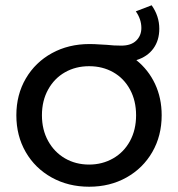

<svg xmlns="http://www.w3.org/2000/svg" viewBox="-20 -702 675 728"><path d="M593 -265Q593 -187 557.5 -125.5Q522 -64 459.5 -29Q397 6 318 6Q239 6 176 -29Q113 -64 77.5 -125.5Q42 -187 42 -265Q42 -343 78 -404.5Q114 -466 177 -500.5Q240 -535 319 -535Q339 -535 358 -533.5Q377 -532 385 -532Q410 -529 440 -529Q477 -529 496.5 -548Q516 -567 516 -596Q516 -629 495 -659L555 -682Q584 -641 584 -593Q584 -549 561.5 -518Q539 -487 497 -474Q543 -437 568 -383.5Q593 -330 593 -265ZM496 -265Q496 -320 473 -362.5Q450 -405 409.5 -428Q369 -451 318 -451Q267 -451 226.5 -428Q186 -405 162.5 -362.5Q139 -320 139 -265Q139 -210 162.5 -167.5Q186 -125 226.5 -101.5Q267 -78 318 -78Q368 -78 409 -101.5Q450 -125 473 -167.5Q496 -210 496 -265Z"/></svg>

Font: CMG Sans Medium
Style: Regular
Weight: 500
Designer: Julieta Ulanovsky
Foundry: Julieta Ulanovsky
Version: Version 7.200